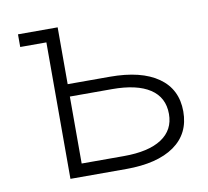

<svg xmlns="http://www.w3.org/2000/svg" viewBox="-65 -601 729 672"><g transform="rotate(-10 300.0 -265.0)"><path d="M133 0V-485H40V-530H181V-328H331Q442 -328 502.5 -285.5Q563 -243 563 -164Q563 -85 502.5 -42.5Q442 0 331 0ZM181 -46H331Q419 -46 465.5 -76.5Q512 -107 512 -164Q512 -223 465.5 -253.5Q419 -284 331 -284H181Z"/></g></svg>

Font: Geist Mono ExtraLight
Style: Regular
Weight: 200
Monospace: yes
Designer: Basement.studio, Andrés Briganti, Mateo Zaragoza
Foundry: Basement.studio, Vercel, Andrés Briganti, Guido Ferreyra, Mateo Zaragoza
Version: Version 1.500; ttfautohint (v1.8.4.7-5d5b)